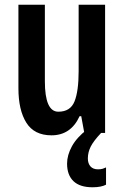

<svg xmlns="http://www.w3.org/2000/svg" viewBox="-20 -563 524 813"><path d="M425 -543V0H337L324 -71H317Q280 10 198 10Q125 10 91.5 -43.5Q58 -97 58 -189V-543H170V-219Q170 -90 227 -90Q278 -90 295.5 -133.5Q313 -177 313 -262V-543ZM352 108Q352 129 363 141.5Q374 154 395 154Q407 154 415 151.5Q423 149 429 146V219Q420 224 405.5 227Q391 230 372 230Q318 230 291 204Q264 178 264 130Q264 94 284.5 56.5Q305 19 348 -14L408 0Q376 34 364 58Q352 82 352 108Z"/></svg>

Font: Noto Sans Ethiopic ExtraCondensed SemiBold
Style: Regular
Weight: 600
Width: 2
Designer: Monotype Design Team
Foundry: Monotype Imaging Inc.
Version: Version 2.102; ttfautohint (v1.8.4.7-5d5b)